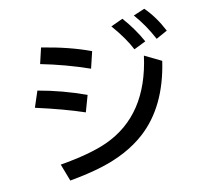

<svg xmlns="http://www.w3.org/2000/svg" viewBox="-124 -1005 1247 1175"><g transform="rotate(-15 500.0 -417.0)"><path d="M479 -596.2Q335 -660.6 185.1 -704.1L216.8 -800.8Q385.7 -758.8 513.2 -698.2ZM378.9 -346.2Q258.8 -398.9 85 -454.1L127 -551.8Q276.4 -512.2 417 -446.8ZM147.9 -77.1Q336.9 -92.3 447.8 -131.3Q732.9 -232.4 812 -589.8L912.1 -529.8Q847.2 -255.9 669.9 -122.1Q553.7 -34.2 381.8 2.9Q299.3 21 179.2 32.2ZM766.1 -642.1Q734.9 -719.2 666 -814L743.2 -841.8Q805.2 -757.8 842.8 -671.9ZM914.1 -668.9Q873.5 -765.1 815.9 -842.8L888.2 -866.2Q946.3 -798.8 986.8 -701.2Z"/></g></svg>

Font: BIZ UDGothic
Style: Bold
Weight: 700
Monospace: yes
Designer: TypeBank Co., Ltd.
Foundry: Morisawa Inc.
Version: Version 1.05